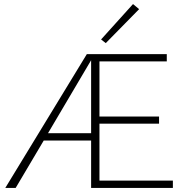

<svg xmlns="http://www.w3.org/2000/svg" viewBox="-20 -924 918 944"><path d="M500 -712 477 -730 634 -904 664 -879ZM830 -36V0H428V-233H195L57 0H6L407 -658H800V-622H469V-351H762V-316H469V-36ZM428 -269V-628L216 -269Z"/></svg>

Font: Ysabeau Infant Light
Style: Regular
Weight: 300
Designer: Christian Thalmann (Catharsis Fonts)
Version: Version 0.003